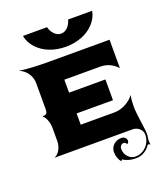

<svg xmlns="http://www.w3.org/2000/svg" viewBox="-147 -765 881 1018"><g transform="rotate(-20 293.0 -256.5)"><path d="M102.5 -664.1H238.3Q245.1 -638.7 261.1 -622.6Q277.1 -606.4 297.9 -606.4Q318.6 -606.4 334.6 -622.6Q350.6 -638.7 357.4 -664.1H493.2Q485.6 -624.5 457.4 -594.4Q429.2 -564.2 387.7 -548.2Q346.2 -532.2 297.9 -532.2Q249.5 -532.2 208 -548.2Q166.5 -564.2 138.3 -594.4Q110.1 -624.5 102.5 -664.1ZM17.6 -498Q80.6 -488.3 187.5 -488.3H527.3V-328.1Q506.3 -350.6 482.8 -360.8Q459.2 -371.1 429.7 -371.1H229.5V-297.9H434.6V-180.7H229.5V-117.2H419.9Q450.9 -117.2 481.7 -132.8Q512.5 -148.4 532.2 -174.8Q526.4 -147 526.4 -115.2Q526.4 -80.6 534.7 -24.7Q543 31.2 543 48.1Q543 57.9 541 68.1Q539.3 76.7 539.3 87.4Q539.3 99.6 541.7 108.2Q535.2 103.5 529.5 103.5Q527.6 103.5 526.9 104.5Q513.4 125.7 491.9 138.2Q470.5 150.6 445.3 150.6Q401.1 150.6 372.3 130.4Q366.5 134 366.5 140.4Q345.2 114.3 345.2 80.1Q345.2 55.7 363 39.1Q380.9 22.5 407.7 22.5Q419.4 22.5 427.7 29.9Q436 37.4 436 47.9Q436 54.2 432.6 58.8Q429.2 63.5 424.3 63.5Q424.3 58.6 419.7 55.2Q415 51.8 408.7 51.8Q399.9 51.8 393.6 59.1Q387.2 66.4 387.2 77.1Q387.2 103.5 404.3 122.2Q421.4 140.9 445.3 140.9Q481.7 140.9 507.4 113.8Q533.2 86.7 533.2 48.1Q533.2 28.3 517.1 14.2Q501 0 478.5 0H39.1Q61.3 -10.5 72.1 -32.5Q83 -54.4 83 -78.1V-152.3Q83 -176.3 74.7 -197.3Q66.4 -218.3 53.5 -228.5Q62.7 -228.5 67.3 -229.2Q71.8 -230 76 -233.4Q80.3 -236.8 81.7 -243.9Q83 -251 83 -263.7V-405.3Q83 -436 64.8 -461.9Q46.6 -487.8 17.6 -498Z"/></g></svg>

Font: Agreloy
Style: Medium
Weight: 400
Designer: gluk
Foundry: gluk
Version: Version 0.27